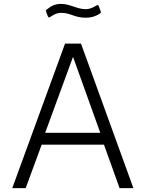

<svg xmlns="http://www.w3.org/2000/svg" viewBox="-20 -966 748 986"><path d="M491 -895C498 -900 500 -903 497 -908L488 -933C485 -941 481 -942 474 -937C456 -927 443 -919 419 -919C375 -919 340 -946 293 -946C260 -946 240 -933 220 -917C215 -914 215 -912 217 -906L225 -884C229 -875 231 -875 238 -879C253 -888 267 -900 297 -900C340 -900 365 -875 419 -875C455 -875 477 -886 491 -895ZM43 0H112L194 -223H514L594 0H665L396 -742H314ZM212 -284 355 -674 495 -284Z"/></svg>

Font: 18Franklin Light
Style: Regular
Weight: 300
Designer: Pablo Impallari, Rodrigo Fuenzalida (Modified by Dan O. Williams)
Version: Version 0.025;PS 000.025;hotconv 1.0.88;makeotf.lib2.5.64775